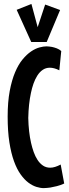

<svg xmlns="http://www.w3.org/2000/svg" viewBox="-20 -947 350 978"><path d="M307.1 -12.2Q288.1 -3.4 269.5 1.2Q251 5.9 236.3 8.3Q219.2 10.7 203.1 11.2Q185.5 11.2 165.3 4.9Q145 -1.5 124.5 -16.8Q104 -32.2 85 -58.8Q65.9 -85.4 51.3 -125.7Q36.6 -166 27.8 -222.2Q19 -278.3 19 -353Q19 -427.7 29.5 -483.4Q40 -539.1 56.9 -578.9Q73.7 -618.7 95 -644.3Q116.2 -669.9 138.2 -684.8Q160.2 -699.7 180.9 -705.3Q201.7 -710.9 216.8 -710.9Q231 -710.4 244.6 -708Q256.3 -705.6 269.3 -700.7Q282.2 -695.8 292 -687L282.2 -588.9Q268.6 -595.7 256.6 -598.9Q244.6 -602.1 233.9 -602.1Q213.4 -602.1 197.5 -591.1Q181.6 -580.1 170.2 -562Q158.7 -543.9 150.6 -521Q142.6 -498 137.7 -474.1Q125.5 -418 124 -346.2Q125.5 -274.9 138.2 -219.2Q143.6 -195.3 151.6 -172.6Q159.7 -149.9 171.4 -132.1Q183.1 -114.3 199 -103.5Q214.8 -92.8 235.8 -92.8Q258.8 -92.8 289.1 -108.9ZM286.1 -896 217.8 -732.9H139.2L64.9 -897L140.1 -926.8L171.9 -808.6L210 -923.8Z"/></svg>

Font: Mouse Memoirs
Style: Regular
Weight: 400
Version: Version 1.000